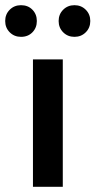

<svg xmlns="http://www.w3.org/2000/svg" viewBox="-54 -720 368 740"><path d="M73 0V-491H188V0ZM27 -578Q1 -578 -16.5 -595.5Q-34 -613 -34 -639Q-34 -665 -16.5 -682.5Q1 -700 27 -700Q54 -700 71 -682.5Q88 -665 88 -639Q88 -613 71 -595.5Q54 -578 27 -578ZM233 -578Q207 -578 189.5 -595.5Q172 -613 172 -639Q172 -665 189.5 -682.5Q207 -700 233 -700Q259 -700 276.5 -682.5Q294 -665 294 -639Q294 -613 276.5 -595.5Q259 -578 233 -578Z"/></svg>

Font: Source Sans 3 ExtraLight SemiBold
Style: Regular
Weight: 600
Version: Version 3.052;hotconv 1.1.0;makeotfexe 2.6.0